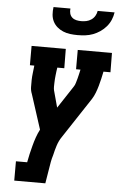

<svg xmlns="http://www.w3.org/2000/svg" viewBox="-62 -998 649 1040"><g transform="rotate(5 262.0 -477.5)"><path d="M56 0V-105H117Q121 -128 126.5 -151Q132 -174 138 -197Q144 -220 152 -243Q160 -266 171 -287L110 -476Q103 -493 102.5 -512.5Q102 -532 102.5 -551.5Q103 -571 105.5 -590.5Q108 -610 110 -630H86V-735H272L273 -630H235Q233 -620 232 -609.5Q231 -599 229.5 -588.5Q228 -578 227.5 -567.5Q227 -557 226.5 -546.5Q226 -536 226 -525.5Q226 -515 228 -506L253 -414L332 -534Q339 -544 342.5 -556.5Q346 -569 349.5 -581Q353 -593 355.5 -605.5Q358 -618 361 -630H337V-735H523L524 -630H486Q482 -610 477.5 -590.5Q473 -571 467.5 -551.5Q462 -532 454.5 -512.5Q447 -493 436 -476L293 -259Q277 -236 268.5 -209.5Q260 -183 254 -156Q248 -137 244.5 -118Q241 -99 238 -79L225 0ZM329 -815Q308 -815 288 -817.5Q268 -820 250 -827.5Q232 -835 217.5 -847.5Q203 -860 194.5 -877Q186 -894 184.5 -914Q183 -934 186 -955H278Q276 -941 279.5 -928Q283 -915 292.5 -906.5Q302 -898 315 -895Q328 -892 342 -892Q356 -892 370 -895Q384 -898 396.5 -906.5Q409 -915 416.5 -928Q424 -941 426 -955H518Q515 -934 506.5 -914Q498 -894 483.5 -877Q469 -860 450.5 -847.5Q432 -835 412 -827.5Q392 -820 371 -817.5Q350 -815 329 -815Z"/></g></svg>

Font: Iosevka Curly Slab Extrabold
Style: Italic
Weight: 800
Italic angle: -9°
Monospace: yes
Designer: Belleve Invis
Foundry: Belleve Invis
Version: Version 22.1.2; ttfautohint (v1.8.4)